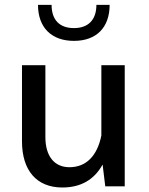

<svg xmlns="http://www.w3.org/2000/svg" viewBox="-20 -790 631 814"><path d="M73.2 -190.9C73.2 -67.9 134.8 4.9 244.1 4.9C321.8 4.9 378.9 -27.3 415 -92.3L426.3 0H508.8V-513.7H409.7V-215.3C392.1 -128.9 345.2 -81.1 274.4 -81.1C209.5 -81.1 172.4 -128.9 172.4 -209V-513.7H73.2ZM388.7 -769.5C388.7 -705.1 353.5 -670.9 293.5 -670.9C232.9 -670.9 198.7 -705.1 198.7 -769.5H141.1C141.1 -673.3 198.2 -616.7 293.5 -616.7C388.7 -616.7 444.8 -673.3 444.8 -769.5Z"/></svg>

Font: Estedad Medium
Style: Regular
Weight: 500
Designer: Amin Abedi
Version: Version 7.3